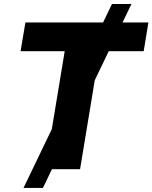

<svg xmlns="http://www.w3.org/2000/svg" viewBox="-20 -839 756 952"><path d="M96.7 92.8 535.2 -819.3H631.8L192.9 92.8ZM82 -585 106 -727.5H715.8L692.4 -585H473.6L377 0H204.1L300.8 -585Z"/></svg>

Font: Inter 18pt ExtraBold
Style: Italic
Weight: 800
Italic angle: -9.3988°
Designer: Rasmus Andersson
Foundry: rsms
Version: Version 4.001;git-66647c0bb